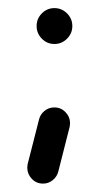

<svg xmlns="http://www.w3.org/2000/svg" viewBox="-20 -357 241 464"><path d="M68.5 -294.1Q68.5 -311.9 81.1 -324.6Q93.7 -337.4 111.5 -337.4Q129.3 -337.4 142 -324.6Q154.8 -311.9 154.8 -294.1Q154.8 -276.3 142 -263.5Q129.3 -250.7 111.5 -250.7Q93.7 -250.7 81.1 -263.5Q68.5 -276.3 68.5 -294.1ZM45.9 48.1Q45.9 45.2 46.7 40L74.1 -67.4Q77 -80.4 87.4 -88.9Q97.8 -97.4 111.1 -97.4Q127.4 -97.4 138.3 -85.9Q149.3 -74.4 149.3 -58.9Q149.3 -56.3 148.5 -51.1L121.1 56.7Q118.1 69.6 107.8 78.1Q97.4 86.7 84.1 86.7Q67.8 86.7 56.9 75.2Q45.9 63.7 45.9 48.1Z"/></svg>

Font: 26F Galaxy Sans
Style: Bold
Weight: 700
Designer: C₂₉H₂₅N₃O₅
Version: Version 1.100